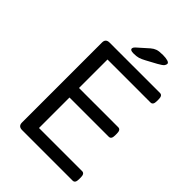

<svg xmlns="http://www.w3.org/2000/svg" viewBox="-247 -975 1086 1086"><g transform="rotate(45 296.0 -432.0)"><path d="M137 0Q106 0 106 -30V-670Q106 -700 137 -700H540Q560 -700 560 -670V-654Q560 -624 540 -624H196V-396H510Q530 -396 530 -366V-350Q530 -320 510 -320H196V-76H541Q561 -76 561 -46V-30Q561 0 541 0ZM275 -752Q249 -752 249 -765Q249 -774 260 -784L324 -841Q338 -853 353.5 -858.5Q369 -864 400 -864Q423 -864 438 -859.5Q453 -855 453 -846Q453 -838 446.5 -829.5Q440 -821 413 -806L352 -773Q330 -761 315 -756.5Q300 -752 275 -752Z"/></g></svg>

Font: Asap Semi Expanded
Style: Regular
Weight: 400
Width: 6
Designer: Pablo Cosgaya
Foundry: Omnibus-Type
Version: Version 3.001; ttfautohint (v1.8.4.7-5d5b)